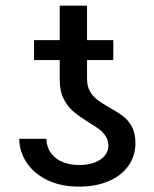

<svg xmlns="http://www.w3.org/2000/svg" viewBox="-20 -657 551 686"><path d="M357.9 -169.9C364.1 -160.2 367.2 -149.1 367.2 -136.7C367.2 -123.7 363.1 -112 355 -101.6C346.8 -91.1 334.8 -82.8 318.8 -76.7C302.9 -70.5 284.2 -67.4 262.7 -67.4C243.2 -67.4 224.8 -70.5 207.5 -76.7C190.3 -82.8 175.9 -92.9 164.6 -106.9C153.2 -120.9 146.8 -139 145.5 -161.1H48.8C48.8 -131.8 57.3 -104 74.2 -77.6C91.1 -51.3 115.7 -30.1 147.9 -14.2C180.2 1.8 218.4 9.8 262.7 9.8C302.4 9.8 337.6 3.3 368.2 -9.8C398.8 -22.8 422.4 -41.2 439 -64.9C455.6 -88.7 463.9 -115.6 463.9 -145.5C463.9 -168.9 459.6 -188.5 451.2 -204.1C442.7 -219.7 432.3 -232.3 419.9 -241.7C407.6 -251.1 391.3 -261.4 371.1 -272.5C353.5 -282.9 339.4 -292 328.6 -299.8C317.9 -307.6 308.9 -317.7 301.8 -330.1C294.6 -342.4 291 -357.4 291 -375V-636.7H193.4V-372.1C193.4 -344.7 198.2 -321.6 208 -302.7C217.8 -283.9 229.7 -268.7 243.7 -257.3C257.6 -245.9 275.4 -233.4 296.9 -219.7C313.2 -210 325.8 -201.7 335 -194.8C344.1 -188 351.7 -179.7 357.9 -169.9ZM384.8 -442.4V-513.7H101.6V-442.4Z"/></svg>

Font: Pretendard Variable
Style: Regular
Weight: 400
Designer: Base glyphs from Inter by Rasmus Andersson; Hangeul glyphs from Noto Sans CJK(Source Han Sans) by Jang Soo-young and Kan
Foundry: Kil Hyung-jin
Version: Version 1.309;Glyphs 3.2 (3225)